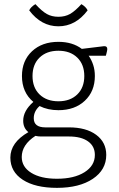

<svg xmlns="http://www.w3.org/2000/svg" viewBox="-20 -712 573 927"><path d="M199 -97H313Q396 -97 444.5 -61Q493 -25 493 36Q493 108 428 151.5Q363 195 255 195Q150 195 90 156Q30 117 30 49Q30 -24 117 -74Q92 -94 92 -129Q92 -177 141 -220Q86 -266 86 -345Q86 -419 134.5 -464.5Q183 -510 262 -510Q330 -510 375 -476L482 -489Q498 -490 498 -475Q498 -469 494 -454L491 -443H408Q422 -423 430 -398.5Q438 -374 438 -345Q438 -271 389.5 -225.5Q341 -180 262 -180Q211 -180 171 -200Q143 -175 143 -141Q143 -97 199 -97ZM313 -53H178Q164 -53 151 -56Q85 -13 85 46Q85 94 131 122.5Q177 151 255 151Q338 151 388 119.5Q438 88 438 36Q438 -6 405 -29.5Q372 -53 313 -53ZM387 -345Q387 -401 353 -434Q319 -467 262 -467Q205 -467 171 -434Q137 -401 137 -345Q137 -289 171 -256Q205 -223 262 -223Q319 -223 353 -256Q387 -289 387 -345ZM403 -662Q345 -585 262 -585Q179 -585 121 -662Q129 -679 151 -692Q182 -658 206 -644.5Q230 -631 262 -631Q294 -631 318 -644.5Q342 -658 373 -692Q395 -679 403 -662Z"/></svg>

Font: Scope One
Style: Regular
Weight: 400
Designer: Dalton Maag Ltd
Foundry: Dalton Maag Ltd
Version: Version 1.002; ttfautohint (v1.4.1) -l 11 -r 50 -G 50 -x 14 